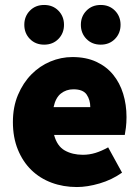

<svg xmlns="http://www.w3.org/2000/svg" viewBox="-20 -742 566 774"><path d="M158 -562Q123 -562 100.5 -585Q78 -608 78 -642Q78 -676 100.5 -699Q123 -722 158 -722Q193 -722 215.5 -699Q238 -676 238 -642Q238 -608 215.5 -585Q193 -562 158 -562ZM386 -562Q351 -562 328.5 -585Q306 -608 306 -642Q306 -676 328.5 -699Q351 -722 386 -722Q421 -722 443.5 -699Q466 -676 466 -642Q466 -608 443.5 -585Q421 -562 386 -562ZM290 12Q235 12 188 -5.5Q141 -23 106.5 -56.5Q72 -90 52 -139Q32 -188 32 -250Q32 -311 52.5 -359.5Q73 -408 106.5 -442Q140 -476 183 -494Q226 -512 272 -512Q327 -512 368 -493Q409 -474 436 -441Q463 -408 476.5 -364Q490 -320 490 -270Q490 -247 487.5 -227Q485 -207 483 -198H198Q210 -153 241 -135.5Q272 -118 314 -118Q340 -118 364.5 -125.5Q389 -133 416 -148L472 -46Q431 -17 381.5 -2.5Q332 12 290 12ZM196 -310H344Q344 -339 329.5 -360.5Q315 -382 276 -382Q247 -382 225.5 -365Q204 -348 196 -310Z"/></svg>

Font: TypoPRO Source Sans Pro
Style: Regular
Weight: 900
Designer: Paul D. Hunt
Foundry: Adobe Systems Incorporated
Version: Version 2.020;PS 2.000;hotconv 1.0.86;makeotf.lib2.5.63406